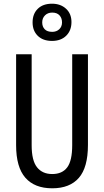

<svg xmlns="http://www.w3.org/2000/svg" viewBox="-20 -1007 562 1037"><path d="M455 -224Q455 -103 406 -46.5Q357 10 262 10Q167 10 117 -47Q67 -104 67 -223V-714H151V-222Q151 -140 180 -103.5Q209 -67 262 -67Q316 -67 343 -103Q370 -139 370 -223V-714H455ZM261 -786Q212 -786 184 -813.5Q156 -841 156 -886Q156 -932 184 -959.5Q212 -987 261 -987Q307 -987 336.5 -960Q366 -933 366 -888Q366 -842 337.5 -814Q309 -786 261 -786ZM262 -835Q285 -835 300 -849Q315 -863 315 -886Q315 -909 301.5 -924Q288 -939 262 -939Q238 -939 223 -924Q208 -909 208 -886Q208 -863 221.5 -849Q235 -835 262 -835Z"/></svg>

Font: Noto Sans Georgian ExtraCondensed
Style: Regular
Weight: 400
Width: 2
Designer: Monotype Design Team, Akaki Razmadze
Foundry: Google LLC
Version: Version 2.005; ttfautohint (v1.8.4.7-5d5b)